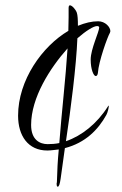

<svg xmlns="http://www.w3.org/2000/svg" viewBox="-20 -596 458 722"><path d="M197 106C202 106 205 96 208 76L224 -39C301 -59 349 -108 380 -164C385 -173 389 -191 389 -196C389 -198 389 -199 388 -199L386 -196C345 -131 287 -85 228 -65C246 -184 267 -349 271 -452C303 -480 332 -498 345 -498C350 -498 353 -496 353 -493C353 -476 321 -412 321 -372C321 -335 332 -310 340 -310C344 -310 347 -314 348 -321C351 -366 385 -459 393 -472C394 -475 395 -477 395 -479C395 -494 376 -516 349 -516C325 -516 300 -510 273 -499C273 -522 272 -539 269 -548C265 -560 251 -576 243 -576C240 -576 238 -573 238 -566V-531C238 -515 237 -499 237 -480C139 -422 48 -295 48 -161C48 -85 86 -30 158 -30C173 -30 188 -33 201 -34C197 7 195 48 194 87C194 88 194 88 194 89L193 93C193 94 193 94 193 95C193 102 194 106 197 106ZM159 -54C130 -54 97 -70 97 -126C97 -229 168 -340 234 -414C227 -302 212 -175 203 -58C188 -55 174 -54 159 -54Z"/></svg>

Font: Comforter
Style: Regular
Weight: 400
Designer: Robert E. Leuschke
Foundry: Robert E. Leuschke
Version: Version 1.013; ttfautohint (v1.8.3)